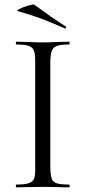

<svg xmlns="http://www.w3.org/2000/svg" viewBox="-20 -804 367 824"><path d="M50 -12Q86 -12 103 -17.5Q120 -23 126 -37Q132 -51 131 -81V-544Q131 -574 125 -588Q119 -602 102 -607.5Q85 -613 50 -613Q48 -613 48 -619Q48 -625 50 -625L96 -624Q136 -622 162 -622Q192 -622 232 -624L276 -625Q279 -625 279 -619Q279 -613 276 -613Q241 -613 224.5 -607Q208 -601 202.5 -586.5Q197 -572 196 -542V-81Q197 -51 202.5 -36.5Q208 -22 224.5 -17Q241 -12 276 -12Q279 -12 279 -6Q279 0 277 0Q248 0 232 -1L165 -2L99 -1Q81 0 51 0Q48 0 48 -6Q48 -12 50 -12ZM57 -756Q49 -758 64.5 -766Q80 -774 101 -780Q122 -786 127 -784Q200 -730 261 -691Q265 -690 263 -685Q261 -680 258 -682Q202 -707 157 -724Q112 -741 57 -756Z"/></svg>

Font: Cormorant Upright
Style: Regular
Weight: 400
Designer: Christian Thalmann (Catharsis Fonts)
Foundry: Catharsis Fonts
Version: Version 3.302